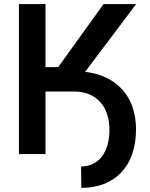

<svg xmlns="http://www.w3.org/2000/svg" viewBox="-20 -747 729 931"><path d="M200.6 -303.3H338.8C446 -303.3 511.4 -232.2 510.7 -115.8C509.6 -6.7 457.7 60 373.2 60L374.3 164.1C539.4 164.1 639.9 56.5 639.6 -120.7C639.2 -278.4 547.2 -380.3 392.8 -398.8L640.3 -727.3H482.2L262.1 -421.5H200.6V-727.3H71.7V0H200.6Z"/></svg>

Font: Margiela Sans Semi Bold
Style: Regular
Weight: 600
Designer: Stefan Endress, Andreas Faust
Version: Version 1.100;FEAKit 1.0